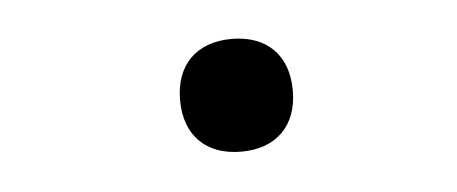

<svg xmlns="http://www.w3.org/2000/svg" viewBox="-26 -391 452 190"><g transform="rotate(-5 200.0 -296.0)"><path d="M208 -240C243 -240 264 -261 264 -296C264 -331 243 -352 208 -352C173 -352 152 -331 152 -296C152 -261 173 -240 208 -240Z"/></g></svg>

Font: Dongle Light
Style: Regular
Weight: 300
Designer: Yanghee Ryu
Foundry: Yanghee Ryu
Version: Version 2.000